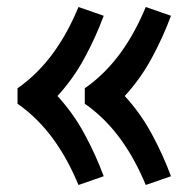

<svg xmlns="http://www.w3.org/2000/svg" viewBox="-20 -614 540 548"><path d="M396 -86Q382 -120 364.5 -152.5Q347 -185 325.5 -215Q304 -245 278 -271Q252 -297 222 -318V-362Q252 -383 278 -409Q304 -435 325.5 -465Q347 -495 364.5 -527.5Q382 -560 396 -594L468 -569Q445 -507 413 -448Q381 -389 336 -340Q381 -291 413 -232Q445 -173 468 -111ZM204 -86Q190 -120 172.5 -152.5Q155 -185 133.5 -215Q112 -245 86 -271Q60 -297 30 -318V-362Q60 -383 86 -409Q112 -435 133.5 -465Q155 -495 172.5 -527.5Q190 -560 204 -594L276 -569Q253 -507 221 -448Q189 -389 144 -340Q189 -291 221 -232Q253 -173 276 -111Z"/></svg>

Font: Iosevka Term
Style: Bold
Weight: 700
Monospace: yes
Designer: Belleve Invis
Foundry: Belleve Invis
Version: Version 30.0.1